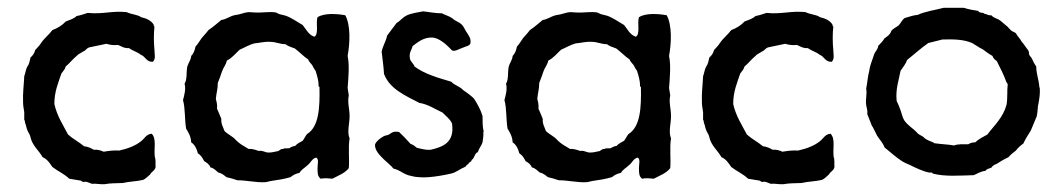

<svg xmlns="http://www.w3.org/2000/svg" viewBox="-20 -460 2714 491"><path d="M371 -302C379 -310 375 -322 375 -332C373 -353 373 -374 375 -392C373 -393 373 -395 373 -397C367 -407 355 -413 341 -416C332 -423 315 -423 304 -429C267 -433 243 -423 204 -427C195 -424 187 -421 176 -419C169 -412 158 -409 148 -405C139 -395 127 -388 114 -383C105 -371 93 -362 85 -350C81 -343 75 -338 70 -332C68 -324 64 -318 58 -313C56 -305 55 -296 50 -290C46 -283 45 -273 42 -265C41 -242 38 -223 39 -198C39 -190 41 -180 42 -173V-154C43 -152 44 -150 44 -146C47 -140 47 -134 50 -127C52 -121 57 -116 58 -109C63 -87 79 -76 89 -58C101 -53 107 -43 114 -33C128 -22 145 -15 157 -3L187 2C188 2 190 5 192 5C194 6 198 4 201 5C206 6 211 9 215 10C228 9 236 12 248 11C264 8 275 9 294 8C310 4 330 4 346 0C353 -3 358 -9 364 -14C367 -21 376 -23 378 -33C377 -41 379 -52 376 -58C373 -80 381 -105 368 -118C354 -117 350 -106 341 -99C326 -87 307 -80 285 -75C270 -76 257 -74 245 -72C238 -75 231 -78 220 -77C213 -81 205 -85 195 -86C182 -97 166 -105 154 -116C141 -141 126 -163 119 -194C119 -226 129 -248 137 -272C141 -278 146 -282 148 -290C158 -298 166 -309 176 -317C180 -322 187 -324 192 -328C199 -330 201 -337 209 -339L252 -348C262 -345 270 -344 282 -345C290 -342 297 -336 310 -337C319 -330 332 -327 340 -320C352 -316 354 -301 371 -302Z M872 -30C874 -52 870 -83 874 -106C867 -123 874 -144 874 -163C874 -181 868 -199 872 -216L869 -235C871 -262 874 -293 869 -317C875 -350 877 -395 863 -421C841 -425 809 -427 792 -416C787 -402 796 -373 784 -366C769 -371 763 -385 754 -396C740 -404 725 -415 710 -420L694 -424L686 -428C669 -431 651 -427 633 -428C627 -428 622 -429 617 -429C608 -429 596 -424 590 -423L579 -421C567 -418 557 -410 546 -409C535 -400 525 -391 513 -383C508 -376 502 -370 496 -363C490 -355 486 -347 480 -341C478 -331 475 -323 469 -317C468 -306 462 -300 459 -290C456 -276 459 -256 452 -246C456 -232 451 -216 448 -204C454 -183 452 -153 456 -131C462 -121 468 -112 469 -96C478 -90 483 -80 486 -68C494 -63 498 -56 502 -48C509 -44 515 -40 518 -32C527 -30 532 -24 538 -19C547 -17 553 -12 559 -7C569 -5 578 -2 587 1C611 1 634 7 657 6C661 6 667 4 672 3C692 0 706 -2 723 -7C729 -12 736 -16 746 -18C751 -27 760 -31 767 -38C775 -44 778 -55 789 -57C796 -52 792 -41 792 -30C792 -18 792 -9 800 -3C812 -5 817 -4 830 -3C845 -11 862 -17 872 -30ZM787 -279C791 -266 795 -254 795 -238C797 -239 797 -238 797 -237C798 -185 796 -136 765 -117C761 -112 758 -105 754 -100C747 -96 740 -93 735 -87C729 -86 724 -84 720 -81C714 -80 707 -82 704 -79C696 -80 695 -73 688 -73C681 -72 677 -70 669 -70C657 -69 654 -76 642 -74C634 -76 627 -80 616 -79C604 -86 593 -92 584 -101C576 -111 563 -116 554 -125C551 -135 545 -142 546 -156C542 -165 539 -174 535 -182C536 -192 534 -199 532 -207C533 -221 537 -232 537 -248C541 -257 544 -267 548 -278C551 -287 558 -294 560 -305C574 -312 582 -323 593 -333C605 -338 616 -345 630 -349C644 -350 655 -354 671 -353C686 -353 695 -347 710 -347C716 -342 726 -339 734 -336C746 -327 756 -316 768 -308C770 -302 775 -298 778 -294C781 -289 783 -284 787 -279Z M969 -114C961 -114 939 -98 939 -89C939 -76 949 -65 959 -55C969 -45 980 -37 986 -29C1004 -25 1013 -13 1032 -10C1046 -6 1064 -6 1077 -7C1090 -8 1112 -11 1133 -16C1147 -19 1156 -28 1167 -32C1168 -33 1169 -34 1170 -33C1172 -37 1175 -39 1178 -41C1179 -46 1186 -45 1186 -51C1194 -55 1193 -68 1202 -71C1205 -81 1211 -87 1214 -96C1215 -105 1217 -113 1216 -123C1218 -124 1217 -125 1216 -128C1214 -137 1214 -151 1214 -163C1209 -180 1201 -194 1192 -208C1184 -216 1174 -223 1164 -230C1156 -239 1142 -242 1134 -251C1100 -261 1065 -271 1040 -290C1037 -299 1029 -302 1028 -312C1026 -327 1033 -332 1035 -342C1047 -351 1063 -365 1085 -364C1107 -363 1129 -338 1135 -332C1141 -326 1154 -335 1166 -339C1172 -342 1180 -342 1183 -349C1185 -362 1179 -368 1175 -375C1169 -383 1167 -391 1161 -397C1154 -404 1144 -406 1137 -413C1129 -419 1119 -421 1110 -426C1092 -426 1081 -429 1062 -431C1052 -429 1030 -426 1019 -420C1008 -414 1003 -406 994 -401L970 -369C967 -354 959 -343 956 -328C958 -309 961 -291 962 -271C977 -232 1016 -216 1052 -197C1076 -193 1092 -181 1112 -172C1120 -163 1131 -156 1136 -144C1143 -95 1112 -84 1081 -77C1066 -76 1057 -80 1046 -82C1041 -86 1037 -90 1030 -92C1022 -100 1014 -110 1006 -117C1003 -120 1001 -124 995 -123C982 -125 979 -116 969 -114Z M1694 -30C1696 -52 1692 -83 1696 -106C1689 -123 1696 -144 1696 -163C1696 -181 1690 -199 1694 -216L1691 -235C1693 -262 1696 -293 1691 -317C1697 -350 1699 -395 1685 -421C1663 -425 1631 -427 1614 -416C1609 -402 1618 -373 1606 -366C1591 -371 1585 -385 1576 -396C1562 -404 1547 -415 1532 -420L1516 -424L1508 -428C1491 -431 1473 -427 1455 -428C1449 -428 1444 -429 1439 -429C1430 -429 1418 -424 1412 -423L1401 -421C1389 -418 1379 -410 1368 -409C1357 -400 1347 -391 1335 -383C1330 -376 1324 -370 1318 -363C1312 -355 1308 -347 1302 -341C1300 -331 1297 -323 1291 -317C1290 -306 1284 -300 1281 -290C1278 -276 1281 -256 1274 -246C1278 -232 1273 -216 1270 -204C1276 -183 1274 -153 1278 -131C1284 -121 1290 -112 1291 -96C1300 -90 1305 -80 1308 -68C1316 -63 1320 -56 1324 -48C1331 -44 1337 -40 1340 -32C1349 -30 1354 -24 1360 -19C1369 -17 1375 -12 1381 -7C1391 -5 1400 -2 1409 1C1433 1 1456 7 1479 6C1483 6 1489 4 1494 3C1514 0 1528 -2 1545 -7C1551 -12 1558 -16 1568 -18C1573 -27 1582 -31 1589 -38C1597 -44 1600 -55 1611 -57C1618 -52 1614 -41 1614 -30C1614 -18 1614 -9 1622 -3C1634 -5 1639 -4 1652 -3C1667 -11 1684 -17 1694 -30ZM1609 -279C1613 -266 1617 -254 1617 -238C1619 -239 1619 -238 1619 -237C1620 -185 1618 -136 1587 -117C1583 -112 1580 -105 1576 -100C1569 -96 1562 -93 1557 -87C1551 -86 1546 -84 1542 -81C1536 -80 1529 -82 1526 -79C1518 -80 1517 -73 1510 -73C1503 -72 1499 -70 1491 -70C1479 -69 1476 -76 1464 -74C1456 -76 1449 -80 1438 -79C1426 -86 1415 -92 1406 -101C1398 -111 1385 -116 1376 -125C1373 -135 1367 -142 1368 -156C1364 -165 1361 -174 1357 -182C1358 -192 1356 -199 1354 -207C1355 -221 1359 -232 1359 -248C1363 -257 1366 -267 1370 -278C1373 -287 1380 -294 1382 -305C1396 -312 1404 -323 1415 -333C1427 -338 1438 -345 1452 -349C1466 -350 1477 -354 1493 -353C1508 -353 1517 -347 1532 -347C1538 -342 1548 -339 1556 -336C1568 -327 1578 -316 1590 -308C1592 -302 1597 -298 1600 -294C1603 -289 1605 -284 1609 -279Z M2107 -302C2115 -310 2111 -322 2111 -332C2109 -353 2109 -374 2111 -392C2109 -393 2109 -395 2109 -397C2103 -407 2091 -413 2077 -416C2068 -423 2051 -423 2040 -429C2003 -433 1979 -423 1940 -427C1931 -424 1923 -421 1912 -419C1905 -412 1894 -409 1884 -405C1875 -395 1863 -388 1850 -383C1841 -371 1829 -362 1821 -350C1817 -343 1811 -338 1806 -332C1804 -324 1800 -318 1794 -313C1792 -305 1791 -296 1786 -290C1782 -283 1781 -273 1778 -265C1777 -242 1774 -223 1775 -198C1775 -190 1777 -180 1778 -173V-154C1779 -152 1780 -150 1780 -146C1783 -140 1783 -134 1786 -127C1788 -121 1793 -116 1794 -109C1799 -87 1815 -76 1825 -58C1837 -53 1843 -43 1850 -33C1864 -22 1881 -15 1893 -3L1923 2C1924 2 1926 5 1928 5C1930 6 1934 4 1937 5C1942 6 1947 9 1951 10C1964 9 1972 12 1984 11C2000 8 2011 9 2030 8C2046 4 2066 4 2082 0C2089 -3 2094 -9 2100 -14C2103 -21 2112 -23 2114 -33C2113 -41 2115 -52 2112 -58C2109 -80 2117 -105 2104 -118C2090 -117 2086 -106 2077 -99C2062 -87 2043 -80 2021 -75C2006 -76 1993 -74 1981 -72C1974 -75 1967 -78 1956 -77C1949 -81 1941 -85 1931 -86C1918 -97 1902 -105 1890 -116C1877 -141 1862 -163 1855 -194C1855 -226 1865 -248 1873 -272C1877 -278 1882 -282 1884 -290C1894 -298 1902 -309 1912 -317C1916 -322 1923 -324 1928 -328C1935 -330 1937 -337 1945 -339L1988 -348C1998 -345 2006 -344 2018 -345C2026 -342 2033 -336 2046 -337C2055 -330 2068 -327 2076 -320C2088 -316 2090 -301 2107 -302Z M2638 -236C2637 -256 2630 -270 2630 -290C2625 -297 2622 -303 2619 -310C2617 -314 2614 -316 2612 -320C2611 -324 2612 -328 2609 -332C2603 -339 2599 -347 2593 -353C2589 -361 2582 -367 2578 -375C2574 -378 2570 -379 2567 -381C2561 -386 2559 -390 2554 -394C2547 -399 2541 -406 2534 -410C2526 -414 2520 -415 2515 -421C2507 -420 2504 -424 2497 -425C2494 -429 2483 -426 2482 -432C2469 -434 2457 -436 2445 -440H2393C2371 -434 2346 -431 2327 -422C2315 -421 2305 -417 2294 -414C2287 -410 2284 -401 2278 -395C2272 -390 2263 -387 2259 -380C2256 -371 2249 -367 2242 -362C2238 -355 2232 -349 2226 -343C2225 -333 2218 -329 2215 -320C2211 -306 2205 -295 2203 -279C2199 -265 2198 -247 2195 -233C2198 -220 2193 -208 2195 -192C2196 -184 2199 -179 2198 -168L2209 -140C2210 -137 2211 -137 2212 -135L2223 -113C2229 -103 2238 -95 2242 -83C2257 -71 2272 -57 2288 -47C2293 -44 2300 -41 2307 -38C2321 -31 2340 -22 2355 -19C2357 -18 2360 -19 2362 -19L2366 -16C2397 -8 2432 -11 2470 -12C2480 -16 2488 -22 2500 -23C2503 -28 2509 -29 2515 -31C2518 -36 2523 -39 2529 -41C2538 -47 2548 -53 2559 -58C2564 -64 2571 -70 2578 -75C2583 -82 2590 -88 2597 -93C2602 -104 2609 -115 2616 -126L2631 -162C2634 -172 2633 -187 2636 -197C2638 -209 2640 -220 2639 -235C2639 -236 2639 -237 2638 -236ZM2554 -249C2556 -249 2555 -247 2556 -246C2557 -246 2557 -245 2557 -244C2555 -228 2557 -208 2554 -192C2545 -159 2523 -140 2505 -116C2494 -110 2482 -104 2474 -96C2466 -96 2461 -94 2456 -91C2443 -91 2429 -92 2420 -88C2403 -91 2387 -91 2368 -94C2368 -96 2367 -96 2366 -96C2359 -99 2350 -102 2344 -107C2340 -113 2330 -114 2325 -121C2315 -132 2301 -139 2292 -153C2288 -160 2286 -169 2283 -178C2280 -186 2277 -194 2273 -202C2270 -232 2278 -253 2283 -279C2289 -288 2296 -296 2300 -307C2318 -321 2335 -337 2354 -350L2390 -359C2420 -360 2445 -359 2466 -350C2475 -345 2484 -338 2493 -334C2501 -328 2509 -322 2518 -317C2520 -311 2524 -307 2529 -304C2538 -286 2547 -269 2554 -249Z"/></svg>

Font: FuturaRener
Style: Regular
Weight: 400
Designer: BSozoo
Foundry: BSozoo
Version: Version 1.0